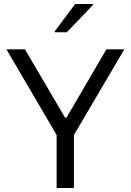

<svg xmlns="http://www.w3.org/2000/svg" viewBox="-20 -933 650 953"><path d="M252 -778V-773H312L441 -908V-913H353ZM261 -263V0H347V-263L597 -688H508L310 -349H303L104 -688H12Z"/></svg>

Font: Saira UNSAM
Style: Regular
Weight: 400
Designer: Hector Gatti with collaboration of the Omnibus-Type team
Foundry: Omnibus-Type
Version: Version 0.072;PS 000.072;hotconv 1.0.88;makeotf.lib2.5.64775